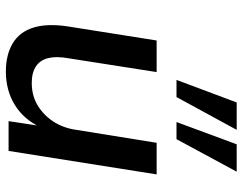

<svg xmlns="http://www.w3.org/2000/svg" viewBox="-104 -694 807 638"><g transform="rotate(90 299.0 -374.5)"><path d="M217 9Q162 9 124 -13.5Q86 -36 71.5 -81.5Q57 -127 67 -195L114 -492H219L173 -198Q166 -159 172.5 -132Q179 -105 200 -91Q221 -77 255 -77Q297 -77 329.5 -96.5Q362 -116 383.5 -149Q405 -182 411 -225L454 -492H559L481 0H382L398 -105H402Q375 -49 327 -20Q279 9 217 9ZM385 -558 459 -758H550L442 -558ZM245 -558 320 -758H411L302 -558Z"/></g></svg>

Font: Nunito Sans 10pt SemiBold
Style: Italic
Weight: 600
Italic angle: -9°
Designer: Vernon Adams
Foundry: Vernon Adams
Version: Version 3.101;gftools[0.9.27]